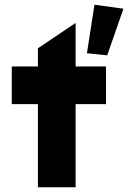

<svg xmlns="http://www.w3.org/2000/svg" viewBox="-20 -795 544 815"><path d="M141 -353H30V-513H141V-590L300 -697L301 -696V-513H430V-353H301V0H141ZM381 -775 504 -758 435 -560 349 -569Z"/></svg>

Font: Lineal Heavy
Style: Regular
Weight: 900
Designer: Created by Frank Adebiaye with contributions from Anton Moglia & Ariel Martín Pérez
Created by Frank ADEBIAYE with FontF
Foundry: Velvetyne Type Foundry
Version: Version 2.000